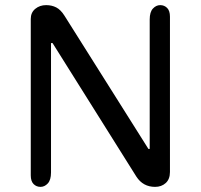

<svg xmlns="http://www.w3.org/2000/svg" viewBox="-20 -729 783 749"><path d="M100 -45V-655Q100 -680 117.5 -694.5Q135 -709 160 -709Q182 -709 199.5 -700Q217 -691 232 -667L559 -148H564V-653Q564 -682 576.5 -695.5Q589 -709 605 -709Q621 -709 632 -698Q643 -687 643 -664V-58Q643 -30 626.5 -15Q610 0 585 0Q538 0 512 -40L185 -561H179V-56Q179 -27 166.5 -13.5Q154 0 138 0Q122 0 111 -11Q100 -22 100 -45Z"/></svg>

Font: Marmelad for Arash.Academy
Style: Regular
Weight: 400
Designer: Manvel Shmavonyan
Foundry: Cyreal
Version: Version 1.110;Glyphs 3.2 (3202)